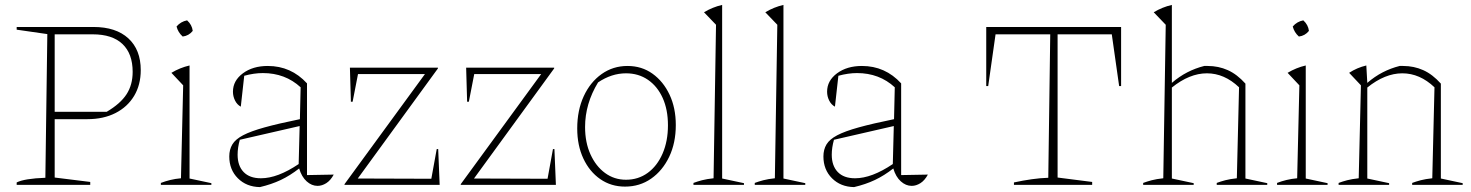

<svg xmlns="http://www.w3.org/2000/svg" viewBox="-20 -754 6000 783"><path d="M361 -644Q453 -644 503.5 -597.5Q554 -551 554 -468Q554 -408 527 -363Q500 -318 451 -293Q402 -268 336 -268H203V-30L348 -12V0H48V-10Q80 -26 165 -29L173 -615L48 -633V-644ZM358 -614H203V-298H415Q471 -331 496 -369.5Q521 -408 521 -461Q521 -535 479.5 -574.5Q438 -614 358 -614Z M636 0V-8Q654 -15 674.5 -20Q695 -25 718 -27L727 -406L679 -457Q714 -478 753 -487V-26L842 -7V0ZM743 -671Q763 -653 766 -628Q750 -608 725 -605Q706 -622 700 -646Q717 -666 743 -671Z M1040 9Q985 8 950 -27Q915 -62 915 -116Q915 -144 927.5 -165Q940 -186 971.5 -202.5Q1003 -219 1059 -234.5Q1115 -250 1203 -268L1206 -398Q1143 -456 1052 -456Q1016 -456 976 -445L962 -319Q947 -327 938.5 -344Q930 -361 930 -380Q930 -425 970.5 -455Q1011 -485 1072 -485Q1167 -485 1232 -414V-40L1341 -42Q1328 -18 1310.5 -7Q1293 4 1275 4Q1251 4 1230.5 -14.5Q1210 -33 1200 -67Q1163 -38 1125 -20Q1087 -2 1040 9ZM949 -123Q949 -78 973.5 -52.5Q998 -27 1044 -27Q1112 -27 1198 -85L1202 -240L958 -184Q949 -152 949 -123Z M1385 0V-3L1713 -452H1440L1418 -339H1411L1407 -478H1766V-475L1439 -26L1739 -25L1761 -146H1767L1773 0Z M1859 0V-3L2187 -452H1914L1892 -339H1885L1881 -478H2240V-475L1913 -26L2213 -25L2235 -146H2241L2247 0Z M2529 7Q2472 7 2428 -23.5Q2384 -54 2359 -107.5Q2334 -161 2334 -230Q2334 -304 2360.5 -361.5Q2387 -419 2433.5 -452Q2480 -485 2539 -485Q2597 -485 2641 -453.5Q2685 -422 2710.5 -368Q2736 -314 2736 -244Q2736 -171 2709 -114.5Q2682 -58 2635.5 -25.5Q2589 7 2529 7ZM2533 -21Q2583 -21 2621.5 -49Q2660 -77 2682 -127.5Q2704 -178 2704 -243Q2704 -307 2682.5 -354.5Q2661 -402 2622.5 -428.5Q2584 -455 2533 -455Q2474 -455 2419 -418Q2366 -331 2366 -236Q2366 -173 2388 -124.5Q2410 -76 2447.5 -48.5Q2485 -21 2533 -21Z M2808 0V-8Q2824 -14 2843 -19Q2862 -24 2890 -27L2900 -653L2851 -704Q2886 -725 2925 -734V-26L3014 -7V0Z M3058 0V-8Q3074 -14 3093 -19Q3112 -24 3140 -27L3150 -653L3101 -704Q3136 -725 3175 -734V-26L3264 -7V0Z M3463 9Q3408 8 3373 -27Q3338 -62 3338 -116Q3338 -144 3350.5 -165Q3363 -186 3394.5 -202.5Q3426 -219 3482 -234.5Q3538 -250 3626 -268L3629 -398Q3566 -456 3475 -456Q3439 -456 3399 -445L3385 -319Q3370 -327 3361.5 -344Q3353 -361 3353 -380Q3353 -425 3393.5 -455Q3434 -485 3495 -485Q3590 -485 3655 -414V-40L3764 -42Q3751 -18 3733.5 -7Q3716 4 3698 4Q3674 4 3653.5 -14.5Q3633 -33 3623 -67Q3586 -38 3548 -20Q3510 -2 3463 9ZM3372 -123Q3372 -78 3396.5 -52.5Q3421 -27 3467 -27Q3535 -27 3621 -85L3625 -240L3381 -184Q3372 -152 3372 -123Z M4552 -644V-403H4544L4514 -614H4293V-30L4434 -12V0H4115V-10Q4152 -18 4187 -23Q4222 -28 4255 -29L4263 -614H4040L4010 -403H4002V-644Z M4642 0V-8Q4658 -14 4677 -19Q4696 -24 4724 -27L4734 -653L4685 -704Q4720 -725 4759 -734V-416Q4789 -442 4822 -459Q4855 -476 4891 -485H4905Q4949 -485 4987 -468Q5025 -451 5059 -413V-26L5148 -7V0H4942V-8Q4958 -14 4977 -19Q4996 -24 5024 -27L5033 -398Q4973 -455 4902 -455Q4831 -455 4759 -397V-26L4848 -7V0Z M5188 0V-8Q5206 -15 5226.5 -20Q5247 -25 5270 -27L5279 -406L5231 -457Q5266 -478 5305 -487V-26L5394 -7V0ZM5295 -671Q5315 -653 5318 -628Q5302 -608 5277 -605Q5258 -622 5252 -646Q5269 -666 5295 -671Z M5439 0V-8Q5455 -14 5474 -19Q5493 -24 5521 -27L5530 -406L5482 -457Q5514 -478 5552 -487L5556 -416Q5586 -442 5619 -459Q5652 -476 5688 -485H5702Q5746 -485 5784 -468Q5822 -451 5856 -413V-26L5945 -7V0H5739V-8Q5755 -14 5774 -19Q5793 -24 5821 -27L5830 -398Q5770 -455 5699 -455Q5628 -455 5556 -397V-26L5645 -7V0Z"/></svg>

Font: Piazzolla Thin
Style: Regular
Weight: 100
Designer: Juan Pablo del Peral
Foundry: Huerta Tipografica
Version: Version 1.330